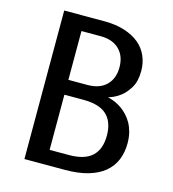

<svg xmlns="http://www.w3.org/2000/svg" viewBox="-105 -787 786 874"><g transform="rotate(15 287.5 -350.0)"><path d="M385 -370Q424 -361 455 -338Q468 -328 480.5 -314.5Q493 -301 503 -283Q513 -265 519 -242Q525 -219 525 -190Q525 -147 510.5 -112Q496 -77 466 -52Q436 -27 390 -13.5Q344 0 280 0H90V-700H280Q334 -700 375.5 -686.5Q417 -673 444.5 -650Q472 -627 486 -594.5Q500 -562 500 -525Q500 -476 482 -446Q464 -416 442 -399Q416 -379 385 -370ZM190 -400H280Q337 -400 368.5 -431Q400 -462 400 -515Q400 -568 368.5 -599Q337 -630 280 -630H190ZM190 -330V-70H280Q355 -70 390 -103Q425 -136 425 -200Q425 -264 390 -297Q355 -330 280 -330Z"/></g></svg>

Font: Scada
Style: Regular
Weight: 400
Designer: Jovanny Lemonad
Foundry: Jovanny Lemonad
Version: Version 3.005; ttfautohint (v0.91) -l 8 -r 50 -G 200 -x 0 -w